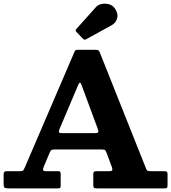

<svg xmlns="http://www.w3.org/2000/svg" viewBox="-20 -1040 945 1060"><path d="M438.5 -825.5 402 -863.5Q393.5 -872.5 402 -880.5L509.5 -1000.5Q521 -1014 541.2 -1018Q561.5 -1022 581.5 -1016.5Q601.5 -1011 613 -995Q633.5 -967 627 -940.5Q620.5 -914 597 -901L456 -823.5Q446.5 -817.5 438.5 -825.5ZM0 -25V-76.5Q0 -86.5 3.8 -90.8Q7.5 -95 18.5 -95H91.5Q105.5 -95 109 -100Q112.5 -105 116.5 -114.5L391.5 -754.5Q394.5 -762 398 -763.5Q401.5 -765 412.5 -765H507.5Q519.5 -765 523.5 -762.2Q527.5 -759.5 530.5 -751.5L781.5 -121.5Q787 -108 790 -101.5Q793 -95 812.5 -95H885Q896.5 -95 900.8 -92.5Q905 -90 905 -77.5V-20Q905 -6.5 902 -3.2Q899 0 886 0H515Q502.5 0 498.8 -3.8Q495 -7.5 495 -20.5V-76.5Q495 -88.5 499 -91.8Q503 -95 515 -95H581.5Q598 -95 599.8 -100.2Q601.5 -105.5 598 -116.5L569.5 -193.5Q564 -207 560.5 -211Q557 -215 538 -215H287.5Q271.5 -215 265.5 -212.5Q259.5 -210 255 -199L221 -118Q216 -106 218 -100.5Q220 -95 235 -95H299Q309.5 -95 312.2 -91.5Q315 -88 315 -77.5V-17.5Q315 -5 311.8 -2.5Q308.5 0 297 0H29Q11.5 0 5.8 -3.5Q0 -7 0 -25ZM411.5 -570.5 309 -328.5Q304.5 -318 305.2 -311.5Q306 -305 323 -305H502Q522 -305 522.8 -311.8Q523.5 -318.5 518.5 -332L430.5 -570Q424.5 -586 420.5 -584.2Q416.5 -582.5 411.5 -570.5Z"/></svg>

Font: Besley*
Style: Bold
Weight: 700
Designer: Owen Earl
Foundry: indestructible type*
Version: Version 2.000; ttfautohint (v1.8.3)